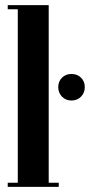

<svg xmlns="http://www.w3.org/2000/svg" viewBox="-20 -725 356 745"><path d="M49 0V-705H169V0ZM169 0V-16H208V0ZM10 0V-16H49V0ZM10 -689V-705H49V-689ZM206 -387Q206 -409 220.5 -423.5Q235 -438 257 -438Q280 -438 294.5 -423.5Q309 -409 309 -387Q309 -365 294.5 -350Q280 -335 257 -335Q235 -335 220.5 -350Q206 -365 206 -387Z"/></svg>

Font: Emberly Black
Style: Regular
Weight: 900
Designer: Rajesh Rajput
Foundry: Rajesh Rajput
Version: Version 1.000